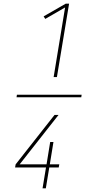

<svg xmlns="http://www.w3.org/2000/svg" viewBox="-20 -868 540 1056"><path d="M427 -333H71L73 -347H429ZM275 -444 338 -827 229 -764 220 -778 342 -848H360L293 -444ZM214 168 233 53H63L66 36L280 -236H302L88 36H236L256 -87H274L254 36H306L303 53H251L232 168Z"/></svg>

Font: Iosevka Term Curly Th Obl
Style: Regular
Weight: 100
Italic angle: -9°
Designer: Belleve Invis
Foundry: Belleve Invis
Version: Version 32.3.0